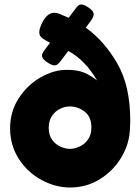

<svg xmlns="http://www.w3.org/2000/svg" viewBox="-20 -826 625 855"><path d="M560 -290Q560 -274 558 -242Q554 -181 519 -123Q484 -65 424.5 -28Q365 9 292 9Q228 9 166 -24Q104 -57 64.5 -117.5Q25 -178 25 -255Q25 -329 63.5 -388.5Q102 -448 161 -481.5Q220 -515 276 -515Q325 -515 353.5 -503Q382 -491 412 -468Q359 -559 284 -599L253 -558Q244 -546 237.5 -540.5Q231 -535 222 -535Q212 -535 196 -545Q167 -562 167 -579Q167 -588 180 -605L203 -636Q202 -636 201 -636.5Q200 -637 200 -637Q194 -641 181.5 -647.5Q169 -654 162 -662Q155 -670 155 -683Q155 -700 169 -727Q191 -769 221 -769Q234 -769 249 -762.5Q264 -756 269 -754Q270 -754 286 -747L310 -779Q313 -782 318.5 -790Q324 -798 329.5 -802Q335 -806 342 -806Q354 -806 370 -795Q397 -779 397 -762Q397 -752 386 -735L362 -703Q444 -644 502 -544Q560 -444 560 -290ZM387 -258Q387 -306 357 -329Q327 -352 290 -352Q270 -352 248.5 -342Q227 -332 212 -310.5Q197 -289 197 -257Q197 -224 212.5 -203Q228 -182 250 -172.5Q272 -163 291 -163Q310 -163 332.5 -172.5Q355 -182 371 -203.5Q387 -225 387 -258Z"/></svg>

Font: Fredoka One
Style: Regular
Weight: 400
Designer: Milena B. Brandão, Ben Nathan
Version: Version 2.000; ttfautohint (v1.5.33-1714) -l 8 -r 50 -G 200 